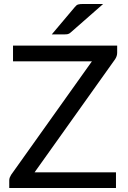

<svg xmlns="http://www.w3.org/2000/svg" viewBox="-20 -946 642 966"><path d="M569.5 -680.5Q569.5 -664 559.5 -648.5L154 -79H563.5V0H26.5V-38Q26.5 -46 29.2 -53Q32 -60 36 -66.5L442.5 -637.5H45.5V-716.5H569.5ZM499 -926 336 -783Q328.5 -776 321.5 -774.5Q314.5 -773 304.5 -773H240.5L356 -910Q364.5 -921 373.2 -923.5Q382 -926 398.5 -926Z"/></svg>

Font: Lato-Regular
Style: Regular
Weight: 400
Designer: Lukasz Dziedzic with Adam Twardoch and Botio Nikoltchev
Foundry: tyPoland Lukasz Dziedzic
Version: Version 2.015; 2015-08-06; http://www.latofonts.com/